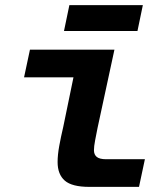

<svg xmlns="http://www.w3.org/2000/svg" viewBox="-20 -730 640 750"><path d="M329 0Q261 0 233 -24.5Q205 -49 205 -97Q205 -125 211.5 -160.5Q218 -196 227 -234L267 -428H74L97 -536H427L361 -230Q356 -205 351.5 -181.5Q347 -158 347 -143Q347 -126 358 -117Q369 -108 395 -108H546L523 0ZM230 -609 251 -710H538L517 -609Z"/></svg>

Font: Geist Mono
Style: Bold Italic
Weight: 700
Italic angle: -12°
Monospace: yes
Designer: Basement.studio, Andrés Briganti, Mateo Zaragoza
Foundry: Basement.studio, Vercel, Andrés Briganti, Guido Ferreyra, Mateo Zaragoza
Version: Version 1.500; ttfautohint (v1.8.4.7-5d5b)